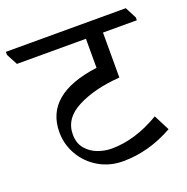

<svg xmlns="http://www.w3.org/2000/svg" viewBox="-144 -751 803 826"><g transform="rotate(-20 257.0 -337.5)"><path d="M545 -593V-580H390V-374Q275 -366 196.5 -326Q118 -286 118 -212Q118 -172 139.5 -146.5Q161 -121 192.5 -109.5Q224 -98 255 -98Q363 -98 476 -165L513 -93Q401 -30 283 -30Q222 -30 172.5 -59Q123 -88 95 -136.5Q67 -185 67 -241Q67 -415 312 -447V-580H-4L-31 -631V-645H518Z"/></g></svg>

Font: Martel
Style: Regular
Weight: 400
Designer: Dan Reynolds
Foundry: Dan Reynolds
Version: Version 1.001; ttfautohint (v1.1) -l 5 -r 5 -G 72 -x 0 -D la